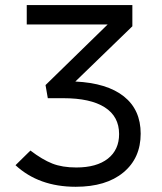

<svg xmlns="http://www.w3.org/2000/svg" viewBox="-20 -713 626 743"><path d="M272.9 9.8Q130.4 9.8 40 -73.7L97.7 -130.4Q144 -95.2 182.4 -80.1Q220.7 -64.9 275.4 -64.9Q354 -64.9 397.5 -99.1Q440.9 -133.3 440.9 -194.3Q440.9 -262.2 385.5 -297.6Q330.1 -333 225.1 -333H165L156.2 -383.8L396.5 -618.2H83.5V-693.4H492.2V-611.3L271.5 -397.5Q394.5 -391.6 459.5 -339.8Q524.4 -288.1 524.4 -195.8Q524.4 -101.1 457.5 -45.7Q390.6 9.8 272.9 9.8Z"/></svg>

Font: Cascadia Mono NF SemiLight
Style: Regular
Weight: 350
Monospace: yes
Designer: Aaron Bell
Foundry: Saja Typeworks
Version: Version 2404.023; ttfautohint (v1.8.4)